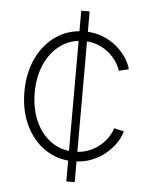

<svg xmlns="http://www.w3.org/2000/svg" viewBox="-52 -772 638 815"><g transform="rotate(5 266.5 -364.0)"><path d="M261.2 0V-727.5H296.9V0ZM283.2 -87.9Q215.8 -87.9 163.1 -123.5Q110.4 -159.2 80.6 -221.4Q50.8 -283.7 50.8 -364.3Q50.8 -444.8 80.6 -507.3Q110.4 -569.8 163.1 -605.5Q215.8 -641.1 283.2 -641.1Q326.2 -641.1 360.6 -627.4Q395 -613.8 420.7 -591.8Q446.3 -569.8 462.4 -544.9Q478.5 -520 483.9 -497.6L442.4 -487.3Q438 -503.4 425.5 -522.9Q413.1 -542.5 393.1 -560.1Q373 -577.6 345.7 -588.9Q318.4 -600.1 283.2 -600.1Q227.1 -600.1 184.6 -569.3Q142.1 -538.6 118.4 -485.4Q94.7 -432.1 94.7 -364.3Q94.7 -296.4 118.4 -243.2Q142.1 -189.9 184.6 -159.4Q227.1 -128.9 283.2 -128.9Q318.4 -128.9 346.2 -140.1Q374 -151.4 394 -168.9Q414.1 -186.5 426.8 -206.3Q439.5 -226.1 443.8 -242.7L485.8 -232.9Q480 -210 463.9 -185.1Q447.8 -160.2 421.6 -137.9Q395.5 -115.7 360.8 -101.8Q326.2 -87.9 283.2 -87.9Z"/></g></svg>

Font: Inter 20pt ExtraLight
Style: Regular
Weight: 250
Version: Version 4.001;git-66647c0bb